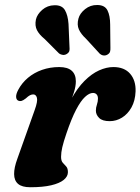

<svg xmlns="http://www.w3.org/2000/svg" viewBox="-20 -753 575 786"><path d="M54.5 -341Q46.5 -345 46 -356.5Q45.5 -368 54.5 -385Q69.5 -413.5 94.5 -434.5Q119.5 -455.5 152.2 -467Q185 -478.5 222.5 -478.5Q256.5 -478.5 273.5 -463.5Q290.5 -448.5 290.5 -420Q290.5 -400.5 283 -376.2Q275.5 -352 265.2 -326Q255 -300 246.5 -274.8Q238 -249.5 236.5 -228.5L227 -231Q245 -297.5 270.5 -344.8Q296 -392 325.5 -421.5Q355 -451 385.5 -464.8Q416 -478.5 444 -478.5Q489 -478.5 512.8 -451Q536.5 -423.5 535 -379Q533.5 -340.5 518.2 -313.2Q503 -286 479.5 -271.5Q456 -257 429 -257Q399 -257 385.8 -270.2Q372.5 -283.5 372.5 -300Q372.5 -313 376.8 -325Q381 -337 381 -349.5Q381 -360.5 375.5 -366.5Q370 -372.5 360.5 -372.5Q345.5 -372.5 328 -356.2Q310.5 -340 291.5 -303.8Q272.5 -267.5 252 -207Q240 -172 235 -150.2Q230 -128.5 230 -111Q230 -94.5 237 -86.8Q244 -79 251 -71.5Q258 -64 258 -48Q258 -30.5 240.8 -16.5Q223.5 -2.5 189.5 5.5Q155.5 13.5 104 13.5Q70 13.5 54 -0.2Q38 -14 37.8 -40.2Q37.5 -66.5 51 -103L122 -302.5Q135 -338.5 131.2 -352.5Q127.5 -366.5 116 -366.5Q109.5 -366.5 102.5 -363Q95.5 -359.5 85.5 -350Q74.5 -341.5 67.8 -339.8Q61 -338 54.5 -341ZM260.5 -655 264.5 -560.5Q265.5 -552 264 -545Q262.5 -538 254 -532.5Q246.5 -527.5 237.8 -528.2Q229 -529 222 -534L162.5 -593.5Q140.5 -611.5 131.2 -629.8Q122 -648 127 -673Q132 -694.5 153 -712.8Q174 -731 202.5 -731.5Q233.5 -732.5 245.8 -711.5Q258 -690.5 260.5 -655ZM431 -652 432 -557.5Q432.5 -548.5 430.5 -541.5Q428.5 -534.5 420 -529.5Q412.5 -525 404 -526Q395.5 -527 389 -532.5L332 -594.5Q311 -614 302.8 -632.8Q294.5 -651.5 301 -676.5Q306.5 -698 328.2 -715.5Q350 -733 378 -732.5Q409 -732.5 420 -710.5Q431 -688.5 431 -652Z"/></svg>

Font: Fraunces
Style: Bold Italic
Weight: 700
Italic angle: -16°
Version: Version 1.000;[b76b70a41]